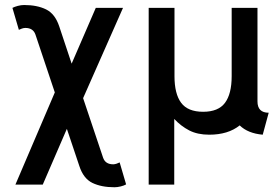

<svg xmlns="http://www.w3.org/2000/svg" viewBox="-20 -540 1146 785"><path d="M222.2 -432.1 272.9 -279.8 371.6 -507.8H482.9L319.8 -138.7L401.4 104.5Q410.6 131.8 442.9 131.8Q448.7 131.8 456.8 129.2Q464.8 126.5 469.2 124L495.6 213.9Q487.3 218.8 473.6 222.2Q460 225.6 447.8 225.6Q394.5 225.6 357.7 207.8Q320.8 189.9 304.2 138.2L253.4 -13.2L154.8 214.8H43L204.1 -162.1L125 -398.4Q115.7 -425.8 83.5 -425.8Q77.1 -425.8 69.3 -423.1Q61.5 -420.4 57.1 -418L30.8 -507.8Q39.1 -512.2 52.7 -515.9Q66.4 -519.5 78.6 -519.5Q131.8 -519.5 168.5 -501.5Q205.1 -483.4 222.2 -432.1Z M1054.2 10.7Q993.7 5.4 960 -27.3Q912.6 10.7 835.4 10.7Q787.6 10.7 753.7 -6.8Q719.7 -24.4 692.4 -53.7V214.8H587.9V-507.8H693.4V-228.5Q693.4 -156.2 720.7 -119.6Q748 -83 810.5 -83Q872.6 -83 899.9 -119.6Q927.2 -156.2 927.2 -228.5V-507.8H1032.7V-125.5Q1032.7 -79.1 1078.6 -79.1Z"/></svg>

Font: Giphurs Medium
Style: Regular
Weight: 500
Version: Version 0.920; ttfautohint (v1.8.4.7-5d5b)